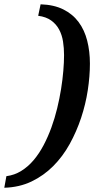

<svg xmlns="http://www.w3.org/2000/svg" viewBox="-68 -737 512 899"><path d="M353 -439Q353 -379.9 343 -314.5Q333 -249 311.8 -185.1Q290.5 -121.1 258.3 -62.7Q226.1 -4.4 181.4 40.5Q136.7 85.4 79.6 112.8Q22.5 140.1 -47.9 142.1L-38.1 87.9Q0 83 31.7 63.2Q63.5 43.5 89.4 12.9Q115.2 -17.6 136 -56.9Q156.7 -96.2 172.6 -139.9Q188.5 -183.6 199.7 -229.7Q210.9 -275.9 218 -320.3Q225.1 -364.7 228.5 -405.5Q231.9 -446.3 231.9 -479Q231.9 -511.7 227.1 -542.7Q222.2 -573.7 208.7 -598.9Q195.3 -624 171.6 -641.1Q147.9 -658.2 110.8 -663.1L122.1 -716.8Q184.6 -714.8 228.5 -692.9Q272.5 -670.9 300 -633.8Q327.6 -596.7 340.3 -546.6Q353 -496.6 353 -439Z"/></svg>

Font: Charis SIL CyrE
Style: Bold Italic
Weight: 700
Italic angle: -11°
Foundry: SIL International
Version: Version 5.000